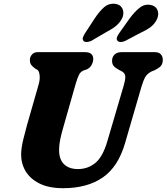

<svg xmlns="http://www.w3.org/2000/svg" viewBox="-20 -974 876 1009"><path d="M544 -231.5 630 -524Q638.5 -552.5 638.5 -571Q638.5 -589.5 618 -600.5L606.5 -606Q584.5 -618 576.5 -628.5Q568.5 -639 569 -656Q569 -674 581.8 -687Q594.5 -700 620 -700H793Q814.5 -700 825 -688.8Q835.5 -677.5 835.5 -660Q835.5 -638 824.5 -626.5Q813.5 -615 793 -605L778.5 -599.5Q754 -587.5 743.5 -569.2Q733 -551 723 -517L637.5 -223Q601.5 -97.5 519.8 -41.2Q438 15 312 15Q236.5 15 187.2 -9.8Q138 -34.5 114.2 -75Q90.5 -115.5 91 -164Q92 -199.5 102.5 -241.8Q113 -284 122 -317L183.5 -531.5Q190.5 -556.5 188.2 -578.5Q186 -600.5 176 -607.5L165 -613.5Q149 -625.5 143 -634.5Q137 -643.5 137 -660Q137.5 -676 148.5 -688Q159.5 -700 178.5 -700H426Q470.5 -700 470 -663Q469.5 -647 460.5 -631.2Q451.5 -615.5 434 -608.5L420 -604Q403 -597 395 -580.8Q387 -564.5 378.5 -536L316 -317Q302.5 -271.5 296.5 -241.5Q290.5 -211.5 290.5 -188Q290 -137 316.2 -111.2Q342.5 -85.5 389.5 -85.5Q441.5 -85.5 480.8 -117.5Q520 -149.5 544 -231.5ZM477 -876Q501 -913 526.2 -935.2Q551.5 -957.5 584.5 -954Q612.5 -950.5 622.8 -929.8Q633 -909 624.5 -884Q614.5 -860.5 595.2 -842.8Q576 -825 540.5 -806.5L461 -760Q449 -754 436.8 -753.2Q424.5 -752.5 418.5 -759.5Q412.5 -767.5 416 -777.8Q419.5 -788 427.5 -800.5ZM660.5 -876Q687 -912 713.5 -933Q740 -954 771.5 -948Q798.5 -943 807.5 -921.2Q816.5 -899.5 805.5 -874.5Q794.5 -850.5 774.5 -834.2Q754.5 -818 718.5 -801.5L638 -759Q625.5 -753 613.8 -753.2Q602 -753.5 596.5 -761Q591 -769.5 595.2 -779.8Q599.5 -790 608 -802Z"/></svg>

Font: Fraunces 9pt SuperSoft
Style: Bold Italic
Weight: 700
Italic angle: -16°
Version: Version 1.000;[b76b70a41]